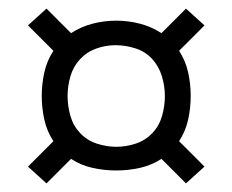

<svg xmlns="http://www.w3.org/2000/svg" viewBox="-20 -563 540 446"><path d="M412 -137 355 -194Q332 -179 305 -173Q278 -167 250 -167Q222 -167 195 -173Q168 -179 145 -194L88 -137L45 -176L104 -235Q89 -258 83 -285Q77 -312 77 -340Q77 -368 83 -395Q89 -422 104 -445L45 -504L88 -543L145 -486Q168 -501 195 -508Q222 -515 250 -515Q278 -515 305 -508Q332 -501 355 -486L412 -543L455 -504L396 -445Q411 -422 417 -395Q423 -368 423 -340Q423 -312 417 -285Q411 -258 396 -235L455 -176ZM250 -222Q273 -222 295.5 -229.5Q318 -237 334 -254Q350 -271 356.5 -294Q363 -317 363 -340Q363 -363 356 -386Q349 -409 333.5 -426Q318 -443 295 -450.5Q272 -458 248 -458Q225 -458 203 -450Q181 -442 165.5 -425Q150 -408 143.5 -385.5Q137 -363 137 -340Q137 -317 143.5 -294Q150 -271 166 -254Q182 -237 204.5 -229.5Q227 -222 250 -222Z"/></svg>

Font: Iosevka Term Light
Style: Regular
Weight: 300
Monospace: yes
Designer: Belleve Invis
Foundry: Belleve Invis
Version: Version 9.0.1; ttfautohint (v1.8.3)